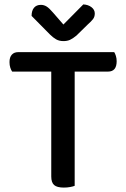

<svg xmlns="http://www.w3.org/2000/svg" viewBox="-20 -843 572 869"><path d="M318 -519V-2Q311 1 297.5 3.5Q284 6 269 6Q238 6 225 -5.5Q212 -17 212 -44V-519H35Q30 -526 26.5 -537Q23 -548 23 -562Q23 -584 33.5 -595.5Q44 -607 62 -607H497Q501 -601 504.5 -590Q508 -579 508 -566Q508 -519 469 -519ZM357 -823Q379 -822 394 -810.5Q409 -799 409 -782Q409 -767 401 -756.5Q393 -746 377 -732L326 -682Q309 -668 296.5 -662.5Q284 -657 267 -657Q248 -657 234 -665Q220 -673 206 -687L123 -771Q123 -795 134 -808Q145 -821 165 -821Q179 -821 191 -813.5Q203 -806 220 -786L267 -732Z"/></svg>

Font: Baloo Paaji 2 Medium
Style: Regular
Weight: 500
Designer: Shuchita Grover, Noopur Datye and Ek Type
Foundry: Ek Type
Version: Version 1.640;hotconv 1.0.111;makeotfexe 2.5.65597; ttfautoh